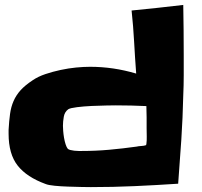

<svg xmlns="http://www.w3.org/2000/svg" viewBox="-20 -765 815 773"><path d="M719.7 -543Q719.7 -502 719.7 -461.9Q719.7 -421.9 717.8 -380.9Q715.8 -291 710 -202.6Q704.1 -114.3 697.3 -25.4Q608.4 -19.5 521.5 -15.6Q434.6 -11.7 345.7 -11.7Q334 -11.7 308.6 -12.2Q283.2 -12.7 254.4 -13.7Q225.6 -14.6 200.2 -17.1Q174.8 -19.5 163.1 -24.4Q87.9 -51.8 51.3 -98.1Q14.6 -144.5 14.6 -226.6V-242.2Q16.6 -278.3 20.5 -306.6Q24.4 -335 34.7 -358.4Q44.9 -381.8 63 -401.9Q81.1 -421.9 112.3 -442.4Q133.8 -457 163.1 -466.8Q192.4 -476.6 224.1 -483.4Q255.9 -490.2 286.6 -493.2Q317.4 -496.1 342.8 -496.1Q389.6 -496.1 436 -489.3Q482.4 -482.4 528.3 -468.8Q523.4 -533.2 520 -596.2Q516.6 -659.2 509.8 -722.7Q562.5 -727.5 614.3 -733.4Q666 -739.3 717.8 -745.1Q718.8 -694.3 719.2 -644Q719.7 -593.8 719.7 -543ZM570.3 -248Q570.3 -270.5 570.3 -293Q570.3 -315.4 569.3 -337.9Q507.8 -340.8 446.3 -340.8Q437.5 -340.8 409.2 -340.3Q380.9 -339.8 349.1 -338.4Q317.4 -336.9 290 -333.5Q262.7 -330.1 254.9 -325.2Q240.2 -314.5 236.8 -294.9Q233.4 -275.4 233.4 -258.8Q233.4 -251 234.4 -237.8Q235.4 -224.6 237.8 -210.4Q240.2 -196.3 244.1 -184.1Q248 -171.9 252.9 -166Q255.9 -163.1 263.2 -161.1Q270.5 -159.2 279.3 -158.2Q288.1 -157.2 296.4 -157.2Q304.7 -157.2 309.6 -157.2Q365.2 -157.2 419.9 -162.1Q474.6 -167 530.3 -174.8Q538.1 -176.8 548.8 -177.2Q559.6 -177.7 568.4 -180.7V-182.6Q568.4 -183.6 569.3 -184.6Q571.3 -200.2 570.8 -215.8Q570.3 -231.4 570.3 -248Z"/></svg>

Font: Slackey
Style: Regular
Weight: 400
Designer: Squid
Foundry: Font Diner, Inc DBA Sideshow
Version: Version 1.001